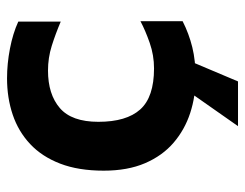

<svg xmlns="http://www.w3.org/2000/svg" viewBox="-95 -463 690 540"><g transform="rotate(-90 250.0 -193.0)"><path d="M301 12.2Q249 12.2 202.1 -3.1Q155.2 -18.4 118.6 -49.8Q82 -81.2 61 -130.1Q40 -179 40 -246.4Q40 -317.4 59.8 -368.8Q79.6 -420.2 115 -453.3Q150.4 -486.4 197.6 -502.3Q244.8 -518.2 299.8 -518.2Q340.8 -518.2 383.4 -510Q426 -501.8 459.2 -486.6V-367.2Q424.4 -382 390.9 -392.5Q357.4 -403 321.6 -403Q254.8 -403 216.1 -369.7Q177.4 -336.4 177.4 -261.4Q177.4 -182.4 212.2 -143.6Q247 -104.8 327.6 -104.8Q364.6 -104.8 399.3 -116.9Q434 -129 460.4 -143V-24.4Q425.4 -6.6 387.3 2.8Q349.2 12.2 301 12.2ZM165.2 131.4 253.8 5H344.4L291 131.4Z"/></g></svg>

Font: Maven Pro VF Beta
Style: Regular
Weight: 400
Designer: Joe Prince
Foundry: Joe Prince
Version: Version 2.002